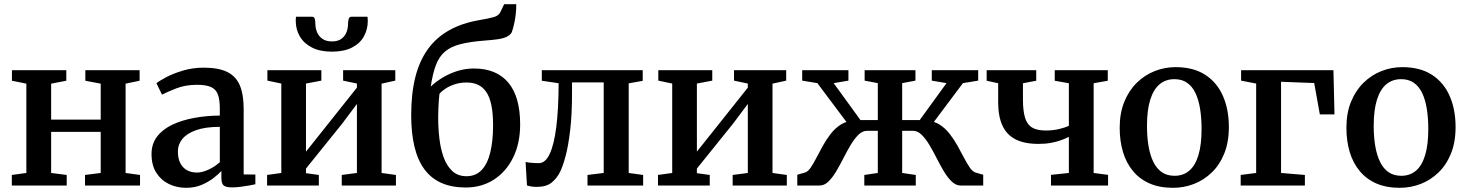

<svg xmlns="http://www.w3.org/2000/svg" viewBox="-20 -887 7010 918"><path d="M36.5 0V-50.5L106 -60V-487L37 -501V-551.5H297V-501L224.5 -487V-315H461.5V-487L388 -501V-551.5H647.5V-501L580.5 -487V-60L649.5 -50.5V0H386.5V-50.5L461.5 -60V-256.5H224.5V-60L299 -50.5V0Z M870 11Q825.5 11 788 -7Q750.5 -25 727.5 -60.8Q704.5 -96.5 704.5 -150.5Q704.5 -199.5 731.2 -234.2Q758 -269 804 -290.8Q850 -312.5 908.5 -323.2Q967 -334 1031 -334.5V-368Q1031 -410 1022 -434.8Q1013 -459.5 989.5 -470.5Q966 -481.5 922.5 -481.5Q865.5 -481.5 822.2 -464.2Q779 -447 754.5 -434.5L728 -489Q739.5 -499 772.5 -516.8Q805.5 -534.5 853 -549Q900.5 -563.5 953.5 -563.5Q1025 -563.5 1066.8 -542.8Q1108.5 -522 1126.8 -478.5Q1145 -435 1145 -366.5V-53L1201 -52.5V-6Q1190 -3.5 1170.8 0Q1151.5 3.5 1130 6.2Q1108.5 9 1090.5 9Q1061.5 9 1050 0.2Q1038.5 -8.5 1038.5 -38.5V-69.5Q1026 -55.5 1002.2 -36.8Q978.5 -18 945 -3.5Q911.5 11 870 11ZM921.5 -62Q947 -62 977.5 -76.2Q1008 -90.5 1031 -111.5V-280.5Q962.5 -280.5 918 -264.8Q873.5 -249 852 -222.8Q830.5 -196.5 830.5 -163.5Q830.5 -128.5 842.5 -106Q854.5 -83.5 875 -72.8Q895.5 -62 921.5 -62Z M1257 0V-50.5L1325 -60V-487.5L1258.5 -501.5V-551.5H1516.5V-501.5L1443 -487.5V-162L1509.5 -245.5L1686.5 -468V-487.5L1620.5 -501.5V-551.5H1870V-501.5L1804.5 -487V-60L1873 -50.5V0H1614V-50.5L1686.5 -60V-390L1616.5 -296.5L1443 -81V-59L1504.5 -50.5V0ZM1472 -807Q1483 -807 1485.5 -795Q1488 -783 1488 -770.5Q1488 -753 1495.5 -734Q1503 -715 1520.5 -702Q1538 -689 1567.5 -689Q1596.5 -689 1613.2 -702Q1630 -715 1637 -734Q1644 -753 1644 -770.5Q1644 -783 1646.8 -795Q1649.5 -807 1660 -807H1737Q1737.5 -803 1738 -797.2Q1738.5 -791.5 1738.5 -787.5Q1738.5 -746.5 1720 -713Q1701.5 -679.5 1663.2 -659.8Q1625 -640 1566.5 -640Q1510 -640 1471.5 -659.8Q1433 -679.5 1413.5 -713Q1394 -746.5 1394 -787.5Q1394 -792 1394.5 -797Q1395 -802 1395 -807Z M2207 9.5Q2140 9.5 2090.8 -12.2Q2041.5 -34 2009.5 -77.2Q1977.5 -120.5 1961.8 -185.2Q1946 -250 1946 -336Q1946 -440 1966 -518.8Q1986 -597.5 2026.5 -653Q2067 -708.5 2128.5 -742.8Q2190 -777 2272.5 -791Q2314 -798 2339.2 -804.8Q2364.5 -811.5 2372.5 -829.5L2390.5 -867H2448.5Q2448.5 -842.5 2445.8 -818Q2443 -793.5 2438 -772Q2433 -750.5 2427 -733Q2419.5 -719 2402.5 -711Q2385.5 -703 2359 -699.2Q2332.5 -695.5 2297 -693Q2227 -687.5 2181.2 -675.8Q2135.5 -664 2107.8 -640.5Q2080 -617 2064.5 -576.8Q2049 -536.5 2039.5 -473Q2063.5 -496 2095.5 -515.5Q2127.5 -535 2165.8 -547.2Q2204 -559.5 2245.5 -559.5Q2300.5 -559.5 2341.8 -542.2Q2383 -525 2411 -491.2Q2439 -457.5 2453 -407.5Q2467 -357.5 2467 -292.5Q2467 -202.5 2433.8 -134.5Q2400.5 -66.5 2341.8 -28.5Q2283 9.5 2207 9.5ZM2210.5 -44.5Q2255.5 -44.5 2283.5 -74.8Q2311.5 -105 2324.5 -159.8Q2337.5 -214.5 2337.5 -288Q2337.5 -345.5 2329.2 -384.8Q2321 -424 2304.5 -447.8Q2288 -471.5 2264.8 -482Q2241.5 -492.5 2211 -492.5Q2179.5 -492.5 2153.5 -483.8Q2127.5 -475 2109 -462.5Q2090.5 -450 2081 -438Q2079 -422 2077.8 -402.8Q2076.5 -383.5 2075.8 -363.5Q2075 -343.5 2075 -325Q2075 -275 2080.8 -225.2Q2086.5 -175.5 2101.2 -134.8Q2116 -94 2142.5 -69.2Q2169 -44.5 2210.5 -44.5Z M2546.5 6.5Q2531.5 6.5 2519.5 4.5Q2507.5 2.5 2499.5 -0.5L2493 -112.5Q2503.5 -110 2521.2 -108.5Q2539 -107 2556.5 -107Q2587.5 -107 2608.2 -151Q2629 -195 2639.8 -280Q2650.5 -365 2651 -489L2570.5 -501V-551.5H3053V-500.5L2986 -488.5V-60L3055 -50.5V0H2789V-50.5L2866.5 -60V-493H2715V-444Q2715 -339 2706.2 -265Q2697.5 -191 2684.8 -143Q2672 -95 2659.5 -68.5Q2644 -36 2618.5 -14.8Q2593 6.5 2546.5 6.5Z M3126 0V-50.5L3194 -60V-487.5L3127.5 -501.5V-551.5H3385.5V-501.5L3312 -487.5V-162L3378.5 -245.5L3555.5 -468V-487.5L3489.5 -501.5V-551.5H3739V-501.5L3673.5 -487V-60L3742 -50.5V0H3483V-50.5L3555.5 -60V-390L3485.5 -296.5L3312 -81V-59L3373.5 -50.5V0Z M3792 0V-51.5L3828.5 -62Q3842.5 -66 3855.8 -85.2Q3869 -104.5 3883.2 -132Q3897.5 -159.5 3914 -189.5Q3930.5 -219.5 3951.2 -246.2Q3972 -273 3998.2 -290.2Q4024.5 -307.5 4058 -309L4060 -260L3888 -489.5L3815.5 -501.5V-551.5H4036.5V-501.5L3966 -489.5L4094 -313H4177V-489.5L4114 -501.5V-551.5H4357V-501.5L4293.5 -489.5V-313H4377.5L4505.5 -489.5L4435 -501.5V-551.5H4657V-501.5L4584 -489.5L4412 -260L4414.5 -309Q4448 -307.5 4474.2 -290.2Q4500.5 -273 4521.2 -246.2Q4542 -219.5 4558.5 -189.5Q4575 -159.5 4589.5 -132Q4604 -104.5 4617.2 -85.2Q4630.5 -66 4644.5 -62L4681 -51.5V0H4573Q4550.5 0 4530.8 -18.8Q4511 -37.5 4493.2 -67.2Q4475.5 -97 4458.5 -130.5Q4441.5 -164 4423.8 -193.8Q4406 -223.5 4386.8 -242.5Q4367.5 -261.5 4345.5 -261.5H4293.5V-60L4358.5 -50.5V0H4112.5V-50.5L4177 -60V-261.5H4125.5Q4103.5 -261.5 4084.2 -242.5Q4065 -223.5 4047.2 -193.8Q4029.5 -164 4012.5 -130.5Q3995.5 -97 3977.8 -67.2Q3960 -37.5 3940.8 -18.8Q3921.5 0 3898.5 0Z M5005 0V-51L5090.5 -60V-232.5Q5073.5 -224 5052 -216.2Q5030.5 -208.5 5004.2 -203.8Q4978 -199 4945 -199Q4878 -199 4835.5 -220.8Q4793 -242.5 4772.8 -286.8Q4752.5 -331 4752.5 -398V-489L4697.5 -501V-551.5H4934.5V-501L4871 -489V-411.5Q4871 -357.5 4880.8 -324.8Q4890.5 -292 4914.2 -277.5Q4938 -263 4980.5 -263Q5014.5 -263 5044.5 -270.2Q5074.5 -277.5 5090.5 -285.5V-489L5023 -501V-551.5H5276.5V-501L5209 -489V-60L5278 -51V0Z M5333.5 -275.5Q5333.5 -347 5355.8 -401Q5378 -455 5415.8 -491.8Q5453.5 -528.5 5501.2 -547.2Q5549 -566 5600.5 -566Q5686.5 -566 5743 -529Q5799.5 -492 5827.5 -427.5Q5855.5 -363 5855.5 -279.5Q5855.5 -207.5 5833.5 -153Q5811.5 -98.5 5773.5 -62Q5735.5 -25.5 5687.8 -7.2Q5640 11 5588.5 11Q5524 11 5476.2 -10Q5428.5 -31 5396.8 -69.5Q5365 -108 5349.2 -160.5Q5333.5 -213 5333.5 -275.5ZM5596 -46.5Q5637.5 -46.5 5666.2 -71Q5695 -95.5 5710 -145.2Q5725 -195 5725 -270Q5725 -322.5 5718 -366.2Q5711 -410 5695.8 -442Q5680.5 -474 5655.8 -491.2Q5631 -508.5 5595.5 -508.5Q5553.5 -508.5 5524.2 -484Q5495 -459.5 5479.5 -410Q5464 -360.5 5464 -285Q5464 -232 5471.5 -188.2Q5479 -144.5 5494.5 -112.8Q5510 -81 5535 -63.8Q5560 -46.5 5596 -46.5Z M5912 0V-50.5L5986 -60V-487.5L5914 -501.5V-551.5H6355.5L6360.5 -340H6290.5L6263.5 -490L6105 -496V-60L6219 -50.5V0Z M6417.5 -275.5Q6417.5 -347 6439.8 -401Q6462 -455 6499.8 -491.8Q6537.5 -528.5 6585.2 -547.2Q6633 -566 6684.5 -566Q6770.5 -566 6827 -529Q6883.5 -492 6911.5 -427.5Q6939.5 -363 6939.5 -279.5Q6939.5 -207.5 6917.5 -153Q6895.5 -98.5 6857.5 -62Q6819.5 -25.5 6771.8 -7.2Q6724 11 6672.5 11Q6608 11 6560.2 -10Q6512.5 -31 6480.8 -69.5Q6449 -108 6433.2 -160.5Q6417.5 -213 6417.5 -275.5ZM6680 -46.5Q6721.5 -46.5 6750.2 -71Q6779 -95.5 6794 -145.2Q6809 -195 6809 -270Q6809 -322.5 6802 -366.2Q6795 -410 6779.8 -442Q6764.5 -474 6739.8 -491.2Q6715 -508.5 6679.5 -508.5Q6637.5 -508.5 6608.2 -484Q6579 -459.5 6563.5 -410Q6548 -360.5 6548 -285Q6548 -232 6555.5 -188.2Q6563 -144.5 6578.5 -112.8Q6594 -81 6619 -63.8Q6644 -46.5 6680 -46.5Z"/></svg>

Font: Merriweather 28pt SemiBold
Style: Regular
Weight: 600
Version: Version 2.100